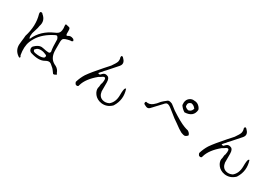

<svg xmlns="http://www.w3.org/2000/svg" viewBox="55 -1669 3889 2696"><g transform="rotate(30 2000.0 -320.5)"><path d="M291 37Q284 48 279 50Q193 0 187 -89Q186 -100 187 -110.5Q188 -121 189 -131Q189 -135 191.5 -157.5Q194 -180 199 -222Q202 -245 202 -259Q263 -452 214 -620Q207 -654 227 -658Q251 -657 253 -646Q339 -579 304 -478Q304 -467 297.5 -442Q291 -417 278 -377Q274 -365 271 -354.5Q268 -344 266 -336Q258 -292 267 -262Q271 -249 278 -257Q278 -258 279 -259Q352 -422 536 -503Q593 -525 605 -561Q609 -572 611 -586.5Q613 -601 613 -620Q613 -629 610 -644Q606 -668 613 -684Q675 -673 683 -664Q691 -654 691 -620V-581Q691 -552 706 -550Q709 -551 712 -552Q715 -553 717 -555Q753 -580 797 -560Q799 -559 801.5 -558Q804 -557 807 -555Q807 -555 809.5 -551.5Q812 -548 817 -541Q820 -534 820 -529Q820 -529 816.5 -526.5Q813 -524 806 -519Q792 -514 781 -517Q695 -500 678 -479Q664 -461 665 -409V-298Q665 -181 736 -130Q746 -123 757 -116.5Q768 -110 781 -105Q827 -80 845 -27Q862 -10 852 -3Q848 -1 845 -1Q832 12 807 12Q798 3 771 -37Q755 -58 743 -66Q703 -105 682 -109Q654 -115 613 -91Q537 -47 398 -90Q395 -90 394 -91Q362 -103 356 -138Q353 -166 369 -182Q427 -239 478 -237Q483 -236 488 -235.5Q493 -235 498 -234Q500 -234 513.5 -231.5Q527 -229 550 -224Q560 -222 569.5 -221Q579 -220 588 -220Q622 -213 626 -246Q619 -279 616 -327.5Q613 -376 613 -440Q598 -483 579 -483Q575 -482 571 -481Q567 -480 562 -478Q396 -396 324 -274Q305 -243 291 -208Q256 -119 279 12Q291 28 291 37ZM446 -117Q524 -103 568 -119Q580 -123 588 -131Q588 -131 589.5 -134.5Q591 -138 594 -145Q595 -158 588 -168Q495 -213 434 -182Q432 -180 429 -177.5Q426 -175 422 -171Q399 -154 406 -145Q408 -143 408 -143Q408 -125 444 -117Z M1353 -322Q1345 -314 1363 -311Q1371 -310 1375.5 -310Q1380 -310 1380 -310Q1410 -341 1420 -347Q1448 -362 1481 -347Q1518 -335 1519 -262V-119Q1530 -37 1595 -18Q1644 -3 1697 -29Q1767 -86 1768 -198Q1768 -298 1783 -316Q1791 -324 1798 -322Q1848 -170 1767 -39Q1765 -37 1763.5 -34Q1762 -31 1760 -29Q1689 39 1597 27Q1578 24 1560 18Q1495 -5 1464 -64Q1439 -114 1455 -157Q1457 -208 1467 -220Q1486 -314 1451 -311Q1434 -310 1404 -286L1376 -270Q1237 -155 1204 -39Q1203 -37 1202.5 -34Q1202 -31 1201 -29Q1201 -18 1184 -13Q1170 -10 1163 -17Q1151 -17 1141 -42Q1138 -50 1138 -55Q1161 -132 1201 -196Q1229 -237 1274 -292Q1319 -347 1381 -417Q1406 -445 1424.5 -465.5Q1443 -486 1455 -500Q1502 -566 1511 -596Q1520 -632 1507 -666Q1508 -689 1519 -691Q1519 -691 1522.5 -690Q1526 -689 1533 -687Q1536 -685 1539 -682Q1542 -679 1544 -677Q1598 -625 1574 -577Q1564 -558 1544 -538Q1530 -524 1452 -434Q1439 -418 1427 -405.5Q1415 -393 1404 -382Q1398 -369 1373 -346Q1358 -331 1353 -322Z M2825 -572Q2816 -451 2675 -445H2673Q2625 -474 2597 -519Q2586 -603 2642 -641Q2675 -663 2712 -656Q2766 -658 2804 -612Q2820 -593 2825 -572ZM2697 -498Q2701 -497 2702.5 -496.5Q2704 -496 2705 -496Q2747 -507 2759 -537Q2760 -539 2761 -541Q2762 -543 2763 -546Q2764 -550 2765 -553Q2766 -556 2767 -558Q2766 -560 2763.5 -562Q2761 -564 2759 -567Q2736 -595 2705 -602Q2702 -603 2699 -603Q2696 -603 2693 -604Q2651 -591 2648 -562Q2647 -556 2648 -531Q2662 -508 2697 -498ZM2839 -161Q2820 -160 2787 -173Q2783 -175 2780 -176Q2777 -177 2775 -178Q2737 -197 2650 -262Q2629 -275 2594.5 -300.5Q2560 -326 2512 -366Q2487 -386 2470 -399Q2418 -440 2389 -426Q2373 -416 2357 -396Q2349 -388 2269 -302Q2260 -292 2252 -283.5Q2244 -275 2237 -268Q2209 -231 2174 -242Q2157 -248 2125 -266Q2125 -268 2122 -290L2132 -304Q2190 -289 2239 -328Q2253 -339 2275 -361Q2318 -416 2341 -432Q2364 -451 2376 -460Q2388 -469 2389 -470Q2409 -482 2447 -467Q2451 -466 2454 -464.5Q2457 -463 2461 -461Q2474 -451 2495 -435.5Q2516 -420 2545 -397Q2695 -299 2775 -269Q2792 -262 2808 -257.5Q2824 -253 2840 -249Q2879 -227 2885 -193Q2864 -166 2839 -161Z M3353 -322Q3345 -314 3363 -311Q3371 -310 3375.5 -310Q3380 -310 3380 -310Q3410 -341 3420 -347Q3448 -362 3481 -347Q3518 -335 3519 -262V-119Q3530 -37 3595 -18Q3644 -3 3697 -29Q3767 -86 3768 -198Q3768 -298 3783 -316Q3791 -324 3798 -322Q3848 -170 3767 -39Q3765 -37 3763.5 -34Q3762 -31 3760 -29Q3689 39 3597 27Q3578 24 3560 18Q3495 -5 3464 -64Q3439 -114 3455 -157Q3457 -208 3467 -220Q3486 -314 3451 -311Q3434 -310 3404 -286L3376 -270Q3237 -155 3204 -39Q3203 -37 3202.5 -34Q3202 -31 3201 -29Q3201 -18 3184 -13Q3170 -10 3163 -17Q3151 -17 3141 -42Q3138 -50 3138 -55Q3161 -132 3201 -196Q3229 -237 3274 -292Q3319 -347 3381 -417Q3406 -445 3424.5 -465.5Q3443 -486 3455 -500Q3502 -566 3511 -596Q3520 -632 3507 -666Q3508 -689 3519 -691Q3519 -691 3522.5 -690Q3526 -689 3533 -687Q3536 -685 3539 -682Q3542 -679 3544 -677Q3598 -625 3574 -577Q3564 -558 3544 -538Q3530 -524 3452 -434Q3439 -418 3427 -405.5Q3415 -393 3404 -382Q3398 -369 3373 -346Q3358 -331 3353 -322Z"/></g></svg>

Font: New Tegomin
Style: Regular
Weight: 400
Designer: Kyosuke Nagai
Version: Version 1.000